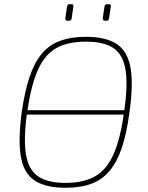

<svg xmlns="http://www.w3.org/2000/svg" viewBox="-20 -876 700 908"><path d="M97 -334V-355H580V-334ZM386 -702Q481 -702 532.5 -667.5Q584 -633 597.5 -554Q611 -475 592 -343Q579 -245 556 -177Q533 -109 498 -67.5Q463 -26 412 -7Q361 12 290 12Q195 12 143.5 -22.5Q92 -57 78.5 -136Q65 -215 83 -347Q97 -445 120 -513Q143 -581 178 -622.5Q213 -664 264.5 -683Q316 -702 386 -702ZM386 -679Q299 -679 244 -647Q189 -615 157.5 -541.5Q126 -468 108 -343Q91 -220 102.5 -147Q114 -74 159.5 -42.5Q205 -11 289 -11Q376 -11 431 -43Q486 -75 518 -149Q550 -223 567 -347Q585 -471 574 -543.5Q563 -616 518 -647.5Q473 -679 386 -679ZM318 -856Q324 -856 326 -853Q328 -850 327 -844L319 -791Q318 -784 315.5 -781Q313 -778 306 -778H299Q288 -778 289 -790L297 -844Q298 -850 300.5 -853Q303 -856 309 -856ZM495 -856Q501 -856 503 -853Q505 -850 504 -844L496 -791Q495 -784 492.5 -781Q490 -778 483 -778H476Q465 -778 466 -790L474 -844Q475 -850 477.5 -853Q480 -856 486 -856Z"/></svg>

Font: Exo 2 Thin
Style: Italic
Weight: 250
Italic angle: -8°
Designer: Natanael Gama
Foundry: Natanael Gama
Version: Version 2.010